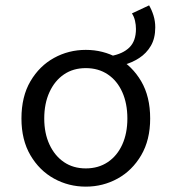

<svg xmlns="http://www.w3.org/2000/svg" viewBox="-20 -684 640 716"><path d="M441 -442 393 -475Q438 -483 462.5 -507Q487 -531 487 -576Q487 -591 483.5 -606.5Q480 -622 472 -634L536 -664Q546 -647 552.5 -626Q559 -605 559 -582Q559 -541 542.5 -513Q526 -485 499 -467.5Q472 -450 441 -442ZM300 12Q236 12 181.5 -18Q127 -48 93.5 -105Q60 -162 60 -242Q60 -324 93.5 -381Q127 -438 181.5 -468Q236 -498 300 -498Q364 -498 418.5 -468Q473 -438 506.5 -381Q540 -324 540 -242Q540 -162 506.5 -105Q473 -48 418.5 -18Q364 12 300 12ZM300 -56Q347 -56 382 -79.5Q417 -103 436 -145Q455 -187 455 -242Q455 -298 436 -340.5Q417 -383 382 -406.5Q347 -430 300 -430Q253 -430 218.5 -406.5Q184 -383 164.5 -340.5Q145 -298 145 -242Q145 -187 164.5 -145Q184 -103 218.5 -79.5Q253 -56 300 -56Z"/></svg>

Font: Source Code Pro
Style: Regular
Weight: 400
Monospace: yes
Designer: Paul D. Hunt, Teo Tuominen
Foundry: Adobe Systems Incorporated
Version: Version 1.018;hotconv 1.0.116;makeotfexe 2.5.65601